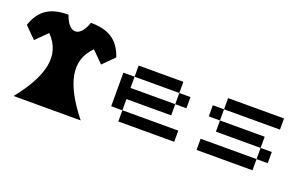

<svg xmlns="http://www.w3.org/2000/svg" viewBox="-106 -1509 3212 2017"><g transform="rotate(20 1500.0 -500.0)"><path d="M125 0C375 -312.5 437.5 -562.5 250 -750L125 -625L0 -750C62.5 -937.5 187.5 -1000 375 -1000C437.5 -812.5 562.5 -812.5 625 -1000C812.5 -1000 937.5 -937.5 1000 -750L875 -625L750 -750C562.5 -562.5 625 -312.5 875 0Z M1750 -750H1250V-375H1750ZM1875 -500H1250V-125H1875V-250H1125V-625H1875Z M2125 -125V-250H2875V-375H2250V-750H2875V-625H2125V-500H2750V-125Z"/></g></svg>

Font: Picon
Style: Regular
Weight: 400
Designer: yne
Foundry: yne
Version: Version 21.02.27; git-deadbeef-release